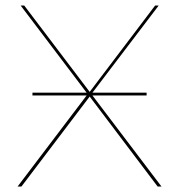

<svg xmlns="http://www.w3.org/2000/svg" viewBox="-20 -678 662 698"><path d="M553 0 306 -327 58 0H44L295 -331H98V-341H295L55 -658H68L306 -344L544 -658H557L316 -341H513V-331H316L567 0Z"/></svg>

Font: Ysabeau Hairline
Style: Regular
Weight: 100
Designer: Christian Thalmann (Catharsis Fonts)
Version: Version 0.003